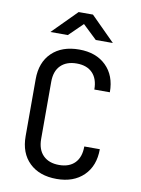

<svg xmlns="http://www.w3.org/2000/svg" viewBox="-102 -1018 804 1096"><g transform="rotate(10 300.0 -470.0)"><path d="M304 10Q204 10 146 -46Q88 -102 88 -200V-530Q88 -628 146 -684Q204 -740 304 -740Q402 -740 460 -683.5Q518 -627 518 -530H428Q428 -592 395.5 -625.5Q363 -659 304 -659Q245 -659 211.5 -626Q178 -593 178 -531V-200Q178 -138 211.5 -104.5Q245 -71 304 -71Q363 -71 395.5 -104.5Q428 -138 428 -200H518Q518 -103 460 -46.5Q402 10 304 10ZM124 -810 263 -950H346L486 -810H387L305 -888L225 -810Z"/></g></svg>

Font: JetBrainsMono NF
Style: Regular
Weight: 400
Designer: Philipp Nurullin, Konstantin Bulenkov
Foundry: JetBrains
Version: Version 2.251; ttfautohint (v1.8.3);Nerd Fonts 2.2.2